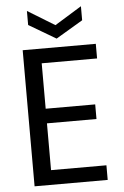

<svg xmlns="http://www.w3.org/2000/svg" viewBox="-60 -938 632 981"><g transform="rotate(-5 256.5 -448.0)"><path d="M452 -698H77V0H452V-75H168V-315H422V-390H168V-623H452ZM255 -811 116 -896V-824L255 -742L393 -824V-896Z"/></g></svg>

Font: Matrixport Regular
Style: Regular
Weight: 400
Designer: Ninad Kale (Devanagari), Jonny Pinhorn (Latin)
Foundry: Indian Type Foundry
Version: Version 3.200;PS 1.000;hotconv 16.6.54;makeotf.lib2.5.65590